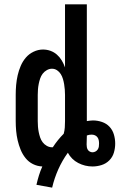

<svg xmlns="http://www.w3.org/2000/svg" viewBox="-20 -755 548 880"><path d="M219 105 147 92Q152 70 158.5 49Q165 28 174 8Q151 7 131 -3Q111 -13 97 -30.5Q83 -48 74.5 -69Q66 -90 61 -111.5Q56 -133 54 -155.5Q52 -178 52 -200V-320Q52 -343 54 -365.5Q56 -388 61 -410Q66 -432 75 -453Q84 -474 98.5 -491Q113 -508 134 -518Q155 -528 177 -528Q195 -528 211.5 -522Q228 -516 241 -504.5Q254 -493 263 -478Q272 -463 278 -446V-735H378V-200Q385 -201 392 -202Q399 -203 406 -203Q427 -203 447.5 -196Q468 -189 482 -174Q496 -159 502 -138.5Q508 -118 508 -97Q508 -76 502 -55.5Q496 -35 481 -20Q466 -5 445.5 1.5Q425 8 404 8Q387 8 370.5 4Q354 0 338.5 -8Q323 -16 311 -28Q299 -40 291 -55Q265 -19 247 21.5Q229 62 219 105ZM218 -80H222Q233 -97 245.5 -112.5Q258 -128 272 -142Q276 -156 277 -170.5Q278 -185 278 -200V-320Q278 -332 277 -344.5Q276 -357 274 -369Q272 -381 268.5 -393Q265 -405 258.5 -415.5Q252 -426 241.5 -433Q231 -440 218 -440Q206 -440 194.5 -433.5Q183 -427 175.5 -417Q168 -407 164 -395Q160 -383 157.5 -370.5Q155 -358 154 -345.5Q153 -333 153 -320V-200Q153 -187 154 -174.5Q155 -162 157.5 -149.5Q160 -137 164 -125Q168 -113 175.5 -103Q183 -93 194.5 -86.5Q206 -80 218 -80ZM404 -57Q411 -57 417.5 -60.5Q424 -64 428 -70Q432 -76 433 -83Q434 -90 434 -97Q434 -105 432.5 -112.5Q431 -120 426.5 -126Q422 -132 415 -135Q408 -138 400 -138Q394 -138 388.5 -137Q383 -136 378 -134V-130Q378 -121 377.5 -111.5Q377 -102 377 -93Q377 -87 378 -80.5Q379 -74 382.5 -68.5Q386 -63 392 -60Q398 -57 404 -57Z"/></svg>

Font: Iosevka Custom Semibold
Style: Regular
Weight: 600
Designer: Belleve Invis
Foundry: Belleve Invis
Version: Version 27.0.2; ttfautohint (v1.8.4)